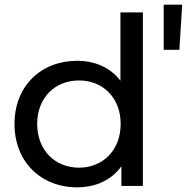

<svg xmlns="http://www.w3.org/2000/svg" viewBox="-20 -795 799 821"><path d="M680 -775V-582H747L759 -775ZM495 -450C451 -507 385 -535 310 -535C155 -535 42 -427 42 -265C42 -103 155 6 310 6C388 6 456 -24 499 -84V0H591V-742H495ZM318 -78C216 -78 139 -152 139 -265C139 -378 216 -451 318 -451C419 -451 496 -378 496 -265C496 -152 419 -78 318 -78Z"/></svg>

Font: AWKNG-Font Medium
Style: Regular
Weight: 500
Designer: Awakening Church
Foundry: Awakening Church
Version: Version 1.700;PS 001.700;hotconv 1.0.88;makeotf.lib2.5.64775